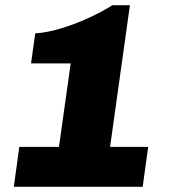

<svg xmlns="http://www.w3.org/2000/svg" viewBox="-20 -716 655 736"><path d="M33 0 54 -153H206L251 -473H99L115 -588Q160 -591 213.5 -607Q267 -623 319 -647Q371 -671 411 -696H478L402 -153H548L527 0Z"/></svg>

Font: Chivo Medium Black
Style: Italic
Weight: 900
Italic angle: -8.05°
Version: Version 2.002